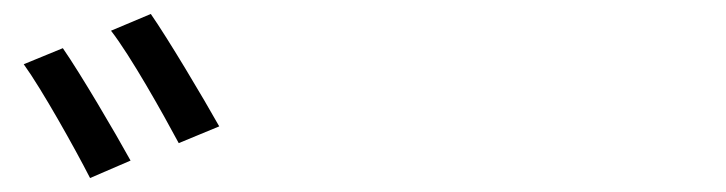

<svg xmlns="http://www.w3.org/2000/svg" viewBox="-20 -860 1040 275"><path d="M70 -791 14 -768C40 -732 87 -648 109 -605L167 -630C145 -670 95 -755 70 -791ZM196 -840 139 -816C167 -780 213 -698 236 -655L294 -679C271 -720 221 -804 196 -840Z"/></svg>

Font: Squished Noto Sans CJK JP Regular
Style: Regular
Weight: 400
Designer: Ryoko NISHIZUKA (kana & ideographs); Paul D. Hunt (Latin, Greek & Cyrillic); Wenlong ZHANG (bopomofo); Sandoll Communica
Foundry: Adobe Systems Incorporated
Version: Version 1.004;PS 1.004;hotconv 1.0.82;makeotf.lib2.5.63406